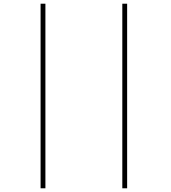

<svg xmlns="http://www.w3.org/2000/svg" viewBox="-20 -780 922 1036"><path d="M666 236V-760H640V236ZM225 236V-760H199V236Z"/></svg>

Font: Noto Sans Display SemiCondensed Thin
Style: Regular
Weight: 250
Width: 4
Designer: Monotype Design team
Foundry: Monotype Imaging Inc.
Version: 1.000